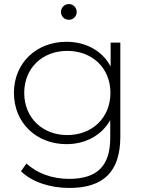

<svg xmlns="http://www.w3.org/2000/svg" viewBox="-20 -733 722 951"><path d="M321 -635C299 -635 282 -652 282 -674C282 -695 299 -713 321 -713C343 -713 360 -695 360 -674C360 -652 343 -635 321 -635ZM528 -404C528 -404 528 -522 528 -522C528 -522 576 -522 576 -522C576 -522 576 -56 576 -56C576 119 491 198 323 198C228 198 137 168 84 115C84 115 111 77 111 77C163 125 238 153 322 153C461 153 526 89 526 -50C526 -50 526 -138 526 -138C483 -62 403 -19 309 -19C161 -19 49 -124 49 -273C49 -422 161 -526 309 -526C405 -526 486 -482 528 -404ZM313 -64C437 -64 527 -150 527 -273C527 -396 437 -481 313 -481C190 -481 100 -396 100 -273C100 -150 190 -64 313 -64Z"/></svg>

Font: TamingNoise
Style: Regular
Weight: 500
Designer: Julieta Ulanovsky
Foundry: Julieta Ulanovsky
Version: ""